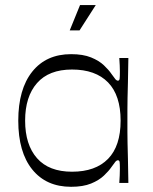

<svg xmlns="http://www.w3.org/2000/svg" viewBox="-20 -707 592 742"><path d="M254.7 14.9Q158.6 14.9 104.6 -52.1Q50.6 -119 50.6 -240.7Q50.6 -362.4 104.6 -430.1Q158.6 -497.7 254.7 -497.7Q301 -497.7 331.9 -485.1Q362.7 -472.6 381.6 -454.6Q400.6 -436.6 410.7 -421.4Q422 -405.3 426.4 -400.3Q430.9 -395.3 435.9 -395.3Q441.3 -395.3 442.3 -402.7Q443.3 -410.1 443.3 -430.9Q443.3 -440.1 442.7 -454.2Q442.1 -468.3 441 -482.9H476.1Q475.3 -424.7 474.4 -388.3Q473.4 -351.9 472.9 -327.9Q472.4 -303.9 472.4 -284.6Q472.4 -265.4 472.4 -240.7Q472.4 -216.1 472.4 -197.1Q472.4 -178 472.9 -154.3Q473.4 -130.6 474.4 -94.4Q475.3 -58.1 476.1 0H441Q442.1 -14.6 442.7 -29.1Q443.3 -43.6 443.3 -54.6Q443.3 -73.6 442.3 -80.6Q441.3 -87.6 435.9 -87.6Q430.9 -87.6 426.4 -82.6Q422 -77.6 410.7 -61.4Q400.6 -46.4 381.6 -28.4Q362.7 -10.3 331.9 2.3Q301 14.9 254.7 14.9ZM258.3 -43.4Q349 -43.4 397.6 -93.1Q446.1 -142.7 446.1 -240.7Q446.1 -338.7 397.6 -388.5Q349 -438.3 258.3 -438.3Q169 -438.3 123.1 -385.9Q77.1 -333.6 77.1 -240.7Q77.1 -147.9 123.1 -95.6Q169 -43.4 258.3 -43.4ZM249.4 -589.4 289.3 -687.4H350.1L287.3 -589.4Z"/></svg>

Font: Ojuju ExtraLight
Style: Regular
Weight: 200
Designer: Chisaokwu Joboson, Mirko Velimirovic
Foundry: Udi Foundry
Version: Version 1.000